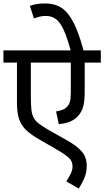

<svg xmlns="http://www.w3.org/2000/svg" viewBox="-20 -916 608 1120"><path d="M568 -551H474V-380Q474 -329 466.5 -299Q459 -269 441 -246Q404 -198 323 -192L307 -266Q329 -270 344.5 -275.5Q360 -281 370 -292Q382 -304 387.5 -321.5Q393 -339 393 -380V-551H160V-353Q160 -307 163 -278Q166 -249 176 -230Q186 -211 206 -195.5Q226 -180 260 -160L370 -98Q433 -62 459.5 -29.5Q486 3 486 53Q486 93 469.5 128.5Q453 164 439 184L367 142Q380 122 391.5 99.5Q403 77 403 55Q403 36 395 21.5Q387 7 363 -10.5Q339 -28 290 -56L203 -106Q164 -129 136.5 -153.5Q109 -178 95 -212Q79 -248 79 -316V-551H0V-622H568ZM394 -615Q373 -694 352.5 -739.5Q332 -785 307 -804Q282 -823 248 -823Q226 -823 209 -818.5Q192 -814 178 -809L154 -882Q193 -896 245 -896Q299 -896 338.5 -870.5Q378 -845 409.5 -783.5Q441 -722 469 -615Z"/></svg>

Font: Noto Sans
Style: Regular
Weight: 400
Designer: Monotype Design Team
Foundry: Monotype Imaging Inc.
Version: Version 2.007